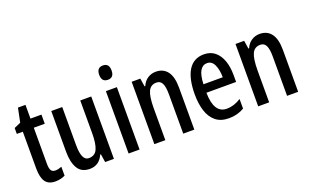

<svg xmlns="http://www.w3.org/2000/svg" viewBox="-84 -1215 2512 1562"><g transform="rotate(-20 1172.0 -433.5)"><path d="M209 -140Q222 -140 235.5 -143Q249 -146 264 -152V-75Q226 -56 179 -56Q120 -56 93.5 -93.5Q67 -131 67 -208V-527H15V-578L72 -603L97 -725H162V-606H257V-527H162V-214Q162 -177 172 -158.5Q182 -140 209 -140Z M688 -606V-66H612L601 -137H595Q559 -56 478 -56Q405 -56 373.5 -109.5Q342 -163 342 -254V-606H437V-276Q437 -141 499 -141Q552 -141 572.5 -186Q593 -231 593 -322V-606Z M863 -811Q916 -811 916 -749Q916 -687 863 -687Q809 -687 809 -749Q809 -811 863 -811ZM910 -606V-66H815V-606Z M1249 -616Q1314 -616 1349 -569.5Q1384 -523 1384 -429V-66H1288V-407Q1288 -469 1273.5 -500Q1259 -531 1224 -531Q1174 -531 1153.5 -486.5Q1133 -442 1133 -341V-66H1038V-606H1113L1124 -535H1130Q1147 -575 1179 -595.5Q1211 -616 1249 -616Z M1665 -615Q1722 -615 1760 -583.5Q1798 -552 1817 -498Q1836 -444 1836 -375V-314H1579Q1581 -135 1692 -135Q1723 -135 1753 -144.5Q1783 -154 1815 -174V-91Q1756 -56 1683 -56Q1612 -56 1568.5 -91.5Q1525 -127 1505 -189.5Q1485 -252 1485 -332Q1485 -470 1530.5 -542.5Q1576 -615 1665 -615ZM1665 -539Q1627 -539 1605 -502.5Q1583 -466 1580 -387H1747Q1747 -450 1727 -494.5Q1707 -539 1665 -539Z M2148 -616Q2213 -616 2248 -569.5Q2283 -523 2283 -429V-66H2187V-407Q2187 -469 2172.5 -500Q2158 -531 2123 -531Q2073 -531 2052.5 -486.5Q2032 -442 2032 -341V-66H1937V-606H2012L2023 -535H2029Q2046 -575 2078 -595.5Q2110 -616 2148 -616Z"/></g></svg>

Font: Noto Sans Malayalam UI ExtraCondensed Medium
Style: Regular
Weight: 500
Width: 2
Designer: Jelle Bosma - Monotype Design Team
Foundry: Monotype Imaging Inc.
Version: Version 2.104; ttfautohint (v1.8.4.7-5d5b)